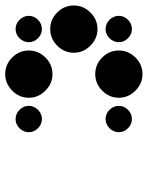

<svg xmlns="http://www.w3.org/2000/svg" viewBox="58 -606 548 711"><g transform="rotate(90 331.5 -250.0)"><path d="M416.7 -131.7Q435.8 -131.7 450.4 -117.1Q465 -102.5 465 -83.3Q465 -63.3 450.4 -48.8Q435.8 -34.2 416.7 -34.2Q396.7 -34.2 382.1 -48.8Q367.5 -63.3 367.5 -83.3Q367.5 -102.5 382.1 -117.1Q396.7 -131.7 416.7 -131.7ZM250 -170.8Q285 -170.8 311.2 -144.6Q337.5 -118.3 337.5 -83.3Q337.5 -47.5 311.2 -21.7Q285 4.2 250 4.2Q214.2 4.2 188.3 -21.7Q162.5 -47.5 162.5 -83.3Q162.5 -118.3 188.3 -144.6Q214.2 -170.8 250 -170.8ZM83.3 -131.7Q102.5 -131.7 117.1 -117.1Q131.7 -102.5 131.7 -83.3Q131.7 -63.3 117.1 -48.8Q102.5 -34.2 83.3 -34.2Q63.3 -34.2 48.8 -48.8Q34.2 -63.3 34.2 -83.3Q34.2 -102.5 48.8 -117.1Q63.3 -131.7 83.3 -131.7ZM83.3 -337.5Q118.3 -337.5 144.6 -311.2Q170.8 -285 170.8 -250Q170.8 -214.2 144.6 -188.3Q118.3 -162.5 83.3 -162.5Q47.5 -162.5 21.7 -188.3Q-4.2 -214.2 -4.2 -250Q-4.2 -285 21.7 -311.2Q47.5 -337.5 83.3 -337.5ZM416.7 -465Q435.8 -465 450.4 -450.4Q465 -435.8 465 -416.7Q465 -396.7 450.4 -382.1Q435.8 -367.5 416.7 -367.5Q396.7 -367.5 382.1 -382.1Q367.5 -396.7 367.5 -416.7Q367.5 -435.8 382.1 -450.4Q396.7 -465 416.7 -465ZM250 -504.2Q285 -504.2 311.2 -477.9Q337.5 -451.7 337.5 -416.7Q337.5 -380.8 311.2 -355Q285 -329.2 250 -329.2Q214.2 -329.2 188.3 -355Q162.5 -380.8 162.5 -416.7Q162.5 -451.7 188.3 -477.9Q214.2 -504.2 250 -504.2ZM83.3 -465Q102.5 -465 117.1 -450.4Q131.7 -435.8 131.7 -416.7Q131.7 -396.7 117.1 -382.1Q102.5 -367.5 83.3 -367.5Q63.3 -367.5 48.8 -382.1Q34.2 -396.7 34.2 -416.7Q34.2 -435.8 48.8 -450.4Q63.3 -465 83.3 -465Z"/></g></svg>

Font: 0xA000-Dots-Mono
Style: Dots-Mono
Weight: 400
Version: Version 0.1